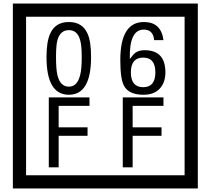

<svg xmlns="http://www.w3.org/2000/svg" viewBox="-20 -980 1195 1090"><path d="M1103 90H53V-960H1103ZM1028 15V-885H128V15ZM497 -656Q497 -442 371 -442Q244 -442 244 -656Q244 -744 265 -789Q294 -855 371 -855Q448 -855 477 -789Q497 -745 497 -656ZM444 -656Q444 -723 435 -752Q420 -809 371 -809Q322 -809 306 -752Q298 -723 298 -656Q298 -587 306 -553Q322 -488 371 -488Q419 -488 435 -554Q444 -587 444 -656ZM919 -569Q919 -511 886.5 -476.5Q854 -442 795 -442Q711 -442 684 -493Q663 -531 663 -639Q663 -855 797 -855Q895 -855 908 -752H855Q850 -812 796 -812Q713 -812 717 -645Q738 -673 748 -680Q768 -695 801 -695Q919 -695 919 -569ZM862 -569Q862 -653 793 -653Q723 -653 723 -569Q723 -485 793 -485Q862 -485 862 -569ZM488 -379H313V-257H477V-209H313V-30H257V-427H488ZM908 -379H733V-257H897V-209H733V-30H677V-427H908Z"/></svg>

Font: Unicode BMP Fallback SIL
Style: Regular
Weight: 400
Foundry: NRSI, SIL International
Version: Version 5.1 Based on Unicode 5.1